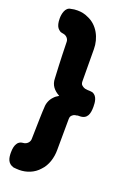

<svg xmlns="http://www.w3.org/2000/svg" viewBox="-158 -754 627 936"><g transform="rotate(20 155.5 -286.0)"><path d="M72 128C110 128 148 113 173 84C201 56 213 12 213 -26L214 -188C214 -202 219 -207 230 -214C234 -216 239 -217 243 -217C247 -219 251 -219 255 -219H259C300 -219 307 -250 307 -285C307 -309 304 -340 278 -350C271 -351 265 -352 260 -352H258C255 -352 251 -352 246 -353C236 -353 226 -359 219 -366C216 -370 214 -376 214 -384L213 -550C213 -607 184 -666 129 -688C113 -696 94 -700 74 -700C62 -700 51 -699 40 -696C12 -693 5 -657 5 -634C5 -612 9 -597 16 -587C20 -582 25 -577 32 -573C35 -572 38 -571 40 -571C43 -570 46 -570 50 -569C64 -566 76 -553 76 -538C78 -442 82 -372 83 -352C83 -316 103 -294 132 -278C121 -272 113 -266 107 -259C92 -244 83 -222 83 -201C81 -179 80 -119 78 -35C78 -20 66 -6 50 -3C46 -3 44 -2 42 -2C39 -2 37 -1 33 0C26 3 20 7 16 14C9 24 5 39 5 62C5 92 11 117 42 126C52 127 62 128 72 128Z"/></g></svg>

Font: Periwinkle
Style: Bold
Weight: 700
Version: Version 2.001